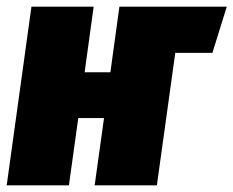

<svg xmlns="http://www.w3.org/2000/svg" viewBox="-23 -554 698 574"><path d="M655 -534 612 -396H501L446 0H260L288 -201H211L183 0H-3L71 -534H257L230 -338H307L334 -534Z"/></svg>

Font: Fira Sans Condensed Black
Style: Italic
Weight: 900
Width: 3
Italic angle: -8°
Designer: Carrois Corporate & Edenspiekermann AG
Foundry: Carrois Corporate GbR & Edenspiekermann AG
Version: Version 4.203